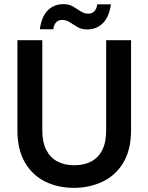

<svg xmlns="http://www.w3.org/2000/svg" viewBox="-20 -894 716 926"><path d="M336 12Q260 12 198.5 -18Q137 -48 100.5 -110Q64 -172 64 -266V-700H184V-265Q184 -208 203 -171Q222 -134 256.5 -115.5Q291 -97 338 -97Q386 -97 420.5 -115.5Q455 -134 473.5 -171Q492 -208 492 -265V-700H612V-266Q612 -172 575 -110Q538 -48 475 -18Q412 12 336 12ZM401 -752Q373 -752 353.5 -763.5Q334 -775 317 -786.5Q300 -798 280 -798Q263 -798 251.5 -787Q240 -776 237 -753H172Q181 -815 211 -844.5Q241 -874 285 -874Q313 -874 332.5 -862.5Q352 -851 369 -839.5Q386 -828 406 -828Q423 -828 434.5 -839Q446 -850 449 -873H515Q506 -811 475.5 -781.5Q445 -752 401 -752Z"/></svg>

Font: DM Sans 18pt SemiBold
Style: Regular
Weight: 600
Designer: Colophon Foundry, Jonny Pinhorn
Foundry: Colophon Foundry
Version: Version 4.004;gftools[0.9.30]